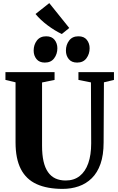

<svg xmlns="http://www.w3.org/2000/svg" viewBox="-20 -1207 762 1235"><path d="M383 8Q283 8 215.5 -22.8Q148 -53.5 114 -119.8Q80 -186 80 -291V-677.5L15 -693V-743H331V-693L250.5 -676.5V-269.5Q250.5 -211.5 260 -169.5Q269.5 -127.5 288.8 -100Q308 -72.5 336.5 -59.2Q365 -46 402.5 -46Q456 -46 492.5 -74.8Q529 -103.5 547.8 -157Q566.5 -210.5 566.5 -285L565 -677L484.5 -693V-743H713V-693L648.5 -677.5L646.5 -291Q646.5 -210 626.5 -153Q606.5 -96 570.2 -60.5Q534 -25 486 -8.5Q438 8 383 8ZM268 -804.5Q233 -804.5 214.8 -827Q196.5 -849.5 196.5 -881.5Q196.5 -919 217.2 -946.2Q238 -973.5 276.5 -973.5H277.5Q313 -973.5 331 -950.8Q349 -928 349 -896.5Q349 -860 328.5 -832.2Q308 -804.5 269 -804.5ZM475.5 -804.5Q440.5 -804.5 422.2 -827Q404 -849.5 404 -881.5Q404 -919 424.8 -946.2Q445.5 -973.5 484 -973.5H485Q520.5 -973.5 538.5 -950.8Q556.5 -928 556.5 -896.5Q556.5 -860 536 -832.2Q515.5 -804.5 476.5 -804.5ZM377 -988.5Q355.5 -998.5 332.2 -1012.8Q309 -1027 286.5 -1043.8Q264 -1060.5 244 -1079.2Q224 -1098 208.5 -1117L297 -1187L425.5 -1027L378 -988.5Z"/></svg>

Font: Merriweather 60pt ExtraBold
Style: Regular
Weight: 800
Version: Version 2.100